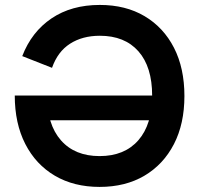

<svg xmlns="http://www.w3.org/2000/svg" viewBox="-20 -734 799 770"><path d="M379.4 15.6Q276.4 15.6 200 -29.3Q123.6 -74.2 81.4 -156.6Q39.2 -239 39.2 -351H168.6Q168.6 -234.8 224.3 -171.4Q280 -108 379.4 -108Q479.2 -108 534.7 -171.4Q590.2 -234.8 590.2 -350.4Q590.2 -466 535.1 -528.3Q480 -590.6 380.4 -590.6Q310.8 -590.6 261.1 -558.8Q211.4 -527 188.6 -462L69.2 -509Q106.8 -606.4 186.7 -660.3Q266.6 -714.2 380.4 -714.2Q483.8 -714.2 559.8 -669.2Q635.8 -624.2 677.7 -542.5Q719.6 -460.8 719.6 -348.8Q719.6 -237.4 677.4 -155.8Q635.2 -74.2 559.1 -29.3Q483 15.6 379.4 15.6ZM105.2 -251.8V-351H686.2V-251.8Z"/></svg>

Font: Hanken Grotesk
Style: Regular
Weight: 400
Designer: Alfredo Marco Pradil
Foundry: Hanken Design Co.
Version: Version 3.013